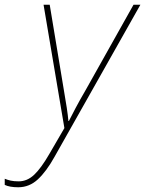

<svg xmlns="http://www.w3.org/2000/svg" viewBox="-134 -548 613 811"><path d="M-57 243Q-93 243 -114 233V207Q-102 212 -88.5 215Q-75 218 -55 218Q-19 218 10.5 190Q40 162 74 103L138 -7L50 -528H76L135 -172Q143 -126 148 -93Q153 -60 155 -37H157Q168 -59 185.5 -92Q203 -125 228 -168L430 -528H459L96 115Q62 176 26 209.5Q-10 243 -57 243Z"/></svg>

Font: Noto Sans Thin
Style: Italic
Weight: 100
Italic angle: -12°
Designer: Monotype Design Team
Foundry: Monotype Imaging Inc.
Version: Version 2.013; ttfautohint (v1.8.4.7-5d5b)